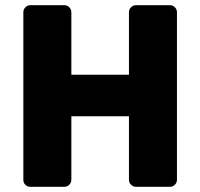

<svg xmlns="http://www.w3.org/2000/svg" viewBox="-20 -720 772 740"><path d="M662 -673V-27Q662 -16 654 -8Q646 0 635 0H504Q493 0 485 -8Q477 -16 477 -27V-272H255V-27Q255 -16 247 -8Q239 0 228 0H97Q86 0 78 -7.5Q70 -15 70 -27V-673Q70 -684 78 -692Q86 -700 97 -700H228Q239 -700 247 -692Q255 -684 255 -673V-432H477V-673Q477 -684 485 -692Q493 -700 504 -700H635Q646 -700 654 -692Q662 -684 662 -673Z"/></svg>

Font: Rubik
Style: Regular
Weight: 700
Designer: Hubert & Fischer
Foundry: Hubert & Fischer
Version: Version 1.100